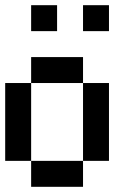

<svg xmlns="http://www.w3.org/2000/svg" viewBox="-20 -820 540 740"><path d="M0 -200V-500H100V-200ZM100 -200H300V-100H100ZM100 -500V-600H300V-500ZM100 -700V-800H200V-700ZM300 -200V-500H400V-200ZM300 -700V-800H400V-700Z"/></svg>

Font: GalmuriMono9 Regular
Style: Regular
Weight: 400
Designer: Lee Minseo (quiple)
Version: Version 2.399;hotconv 1.1.1;makeotfexe 2.6.0 DEVELOPMENT